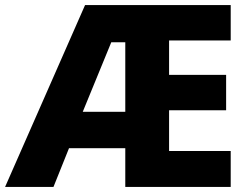

<svg xmlns="http://www.w3.org/2000/svg" viewBox="-24 -734 976 754"><path d="M882 0V-141H640V-301H864V-440H640V-575H882V-714H310L-4 0H186L247 -152H468V0ZM301 -295 413 -568H468V-295Z"/></svg>

Font: Noto Sans Myanmar UI ExtraBold
Style: Regular
Weight: 800
Designer: Monotype Design Team
Foundry: Monotype Imaging Inc.
Version: Version 2.103